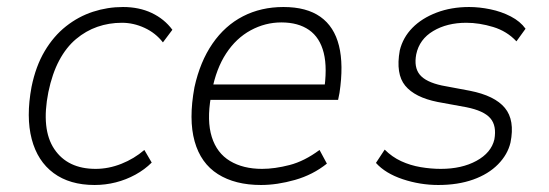

<svg xmlns="http://www.w3.org/2000/svg" viewBox="-20 -520 1566 548"><path d="M250 8Q179 8 133 -26Q87 -60 70.5 -123Q54 -186 70 -272Q82 -331 107.5 -374Q133 -417 168.5 -445Q204 -473 245.5 -486.5Q287 -500 331 -500Q377 -500 413 -483Q449 -466 472 -435L445 -399Q424 -426 392.5 -440.5Q361 -455 328 -455Q291 -455 258 -443.5Q225 -432 197 -408.5Q169 -385 149 -347.5Q129 -310 118 -257Q97 -151 135 -94.5Q173 -38 253 -38Q290 -38 326.5 -52.5Q363 -67 392 -92L413 -56Q393 -36 366.5 -21.5Q340 -7 310.5 0.5Q281 8 250 8Z M725 8Q651 8 602 -23Q553 -54 535.5 -116.5Q518 -179 535 -271Q551 -344 586.5 -395.5Q622 -447 673.5 -473.5Q725 -500 789 -500Q855 -500 894.5 -472Q934 -444 947.5 -389.5Q961 -335 949 -255L945 -235H563L571 -279H929L904 -256Q915 -325 904 -369Q893 -413 862 -434.5Q831 -456 783 -456Q737 -456 695.5 -433.5Q654 -411 625.5 -367.5Q597 -324 585 -261L582 -244Q570 -175 584.5 -129Q599 -83 636.5 -60.5Q674 -38 728 -38Q764 -38 806.5 -49Q849 -60 892 -92L913 -53Q873 -21 822 -6.5Q771 8 725 8Z M1231 8Q1179 8 1129.5 -8.5Q1080 -25 1053 -55L1078 -93Q1099 -72 1125 -60Q1151 -48 1180.5 -43Q1210 -38 1238 -38Q1298 -38 1340 -61Q1382 -84 1391 -122Q1398 -161 1379.5 -182.5Q1361 -204 1311 -214L1229 -229Q1164 -242 1136.5 -275.5Q1109 -309 1121 -376Q1130 -413 1157 -440.5Q1184 -468 1226 -484Q1268 -500 1319 -500Q1348 -500 1379.5 -493.5Q1411 -487 1438 -473Q1465 -459 1480 -438L1454 -402Q1427 -431 1387.5 -443Q1348 -455 1311 -455Q1256 -455 1216.5 -431.5Q1177 -408 1168 -365Q1161 -328 1178 -307Q1195 -286 1241 -276L1321 -261Q1392 -247 1421 -212Q1450 -177 1437 -113Q1429 -79 1401.5 -51Q1374 -23 1330.5 -7.5Q1287 8 1231 8Z"/></svg>

Font: Nunito Sans 7pt SemiCondensed ExtraLight
Style: Italic
Weight: 250
Width: 4
Italic angle: -9°
Designer: Vernon Adams
Foundry: Vernon Adams
Version: Version 3.101;gftools[0.9.27]